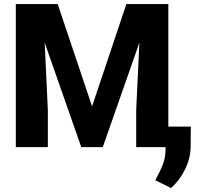

<svg xmlns="http://www.w3.org/2000/svg" viewBox="-20 -731 996 954"><path d="M134.8 -710.9H266.6L437.5 -202.6L607.9 -710.9H739.7L490.7 0H383.8ZM58.6 -710.9H192.9L217.8 -184.1V0H58.6ZM681.6 -710.9H816.4V0H656.7V-184.1ZM928.2 -102.1 927.2 -2.4Q927.2 54.2 899.4 110.6Q871.6 167 829.6 203.1L751.5 164.6Q762.7 142.1 774.7 119.4Q786.6 96.7 794.7 69.3Q802.7 42 802.7 5.4V-102.1Z"/></svg>

Font: Roboto ExtraBold
Style: Regular
Weight: 800
Designer: Christian Robertson
Foundry: Google
Version: Version 3.009; 2024